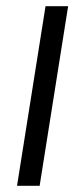

<svg xmlns="http://www.w3.org/2000/svg" viewBox="-20 -600 240 620"><path d="M35 0H108L200 -580H127Z"/></svg>

Font: Charger Sport
Style: DfObl
Weight: 400
Designer: Jasper
Foundry: Cannot Into Space Fonts
Version: Version 1.1